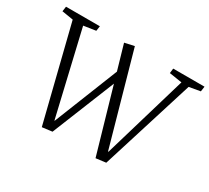

<svg xmlns="http://www.w3.org/2000/svg" viewBox="-139 -938 1284 1179"><g transform="rotate(30 503.0 -348.5)"><path d="M692 -64H695L870 -657L780 -671L784 -705H1006L1001 -669L922 -655L717 1L646 10L515 -443L336 1L265 10L99 -657L19 -670L24 -705H264L259 -670L173 -657L312 -64H314L494 -516L443 -692L511 -707Z"/></g></svg>

Font: Literata 24pt Light
Style: Italic
Weight: 300
Italic angle: -2°
Designer: Latin by Veronika Burian and Jose Scaglione. Greek by Irene Vlachou. Cyrillic by Vera Evstafieva
Foundry: TypeTogether
Version: Version 3.103;gftools[0.9.29]